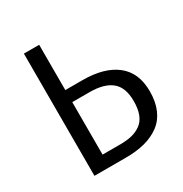

<svg xmlns="http://www.w3.org/2000/svg" viewBox="-161 -812 893 936"><g transform="rotate(-30 285.5 -344.0)"><path d="M285.2 -433.1Q407.7 -433.1 475.3 -380.1Q543 -327.1 543 -222.2Q543 -163.1 523.9 -119.6Q504.9 -76.2 469.2 -50.3Q433.6 -24.4 387 -12.2Q340.3 0 280.8 0H103V-688H189V-433.1ZM289.1 -69.8Q326.7 -69.8 354.5 -76.7Q382.3 -83.5 405 -99.9Q427.7 -116.2 439.5 -146.2Q451.2 -176.3 451.2 -220.2Q451.2 -297.4 409.4 -331.3Q367.7 -365.2 286.1 -365.2H189V-69.8Z"/></g></svg>

Font: Fira Sans Book
Style: Regular
Weight: 350
Designer: Carrois Corporate & Edenspiekermann AG
Foundry: Carrois Corporate GbR & Edenspiekermann AG
Version: Version 4.203;PS 004.203;hotconv 1.0.88;makeotf.lib2.5.64775